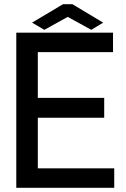

<svg xmlns="http://www.w3.org/2000/svg" viewBox="-20 -895 602 915"><path d="M476.6 -428.7V-334H160.2V-92.8H524.4V0H57.6V-739.3H518.6V-646.5H160.2V-428.7ZM132.8 -787.1 280.3 -875H325.2L471.7 -787.1L415 -752.9L302.7 -814.5L191.4 -752.9Z"/></svg>

Font: RobotoJAA
Style: Medium
Weight: 500
Version: Version 2.05; 2016-11-05